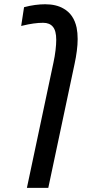

<svg xmlns="http://www.w3.org/2000/svg" viewBox="-20 -660 418 920"><path d="M108.9 240.2 236.3 -360.8Q242.7 -390.1 246.1 -419.2Q249.5 -448.2 249.5 -469.2Q249.5 -512.7 233.4 -531.7Q217.8 -550.8 186.5 -550.8Q143.6 -550.8 87.9 -537.1Q86.4 -536.6 85 -536.4Q83.5 -536.1 81.5 -535.6L95.2 -625.5Q122.1 -632.8 147.9 -636.2Q173.8 -639.6 196.3 -639.6Q249.5 -639.6 284.7 -618.7Q333.5 -591.3 347.2 -527.3Q352.1 -502.9 352.1 -473.1Q352.1 -446.3 348.1 -415.8Q344.2 -385.3 337.4 -354L211.4 240.2Z"/></svg>

Font: Open Sans Condensed SemiBold
Style: Italic
Weight: 600
Width: 3
Italic angle: -12°
Designer: Monotype Design Team
Foundry: Monotype Imaging Inc.
Version: Version 3.000; ttfautohint (v1.8.4)